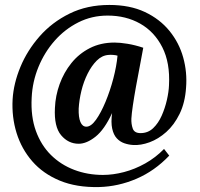

<svg xmlns="http://www.w3.org/2000/svg" viewBox="-20 -657 807 776"><path d="M422 -637Q505 -637 565.5 -608.5Q626 -580 665 -532Q704 -484 720.5 -424.5Q737 -365 732 -303Q728 -242 706 -197Q684 -152 652 -123.5Q620 -95 584.5 -82Q549 -69 518 -71Q500 -72 482.5 -78Q465 -84 452 -98Q439 -112 433.5 -137Q428 -162 433 -200Q402 -133 366 -104.5Q330 -76 298 -76Q256 -76 227 -110.5Q198 -145 202 -221Q204 -270 221 -317Q238 -364 268.5 -402Q299 -440 343 -462.5Q387 -485 443 -485Q465 -485 495.5 -480Q526 -475 559 -464Q553 -430 545 -389Q537 -348 529.5 -306.5Q522 -265 517 -231Q512 -197 511 -178Q510 -156 516.5 -137.5Q523 -119 548 -119Q578 -119 599 -139Q620 -159 633.5 -189.5Q647 -220 654.5 -253Q662 -286 663 -312Q668 -403 636 -466Q604 -529 546.5 -561.5Q489 -594 415 -594Q351 -594 296.5 -566.5Q242 -539 201 -492.5Q160 -446 135.5 -386.5Q111 -327 108 -262Q104 -186 125 -128Q146 -70 186 -30.5Q226 9 280 29.5Q334 50 396 50Q437 50 481 38.5Q525 27 567 3.5Q609 -20 643 -55L664 -28Q605 34 531.5 65.5Q458 97 380 99Q289 101 221.5 73Q154 45 110.5 -5Q67 -55 47 -119.5Q27 -184 31 -256Q35 -320 62.5 -386.5Q90 -453 140 -510Q190 -567 261 -602Q332 -637 422 -637ZM418 -435Q392 -433 371 -412Q350 -391 334 -359Q318 -327 309 -290Q300 -253 298 -218Q297 -183 305 -164Q313 -145 329 -145Q348 -145 368 -173Q388 -201 406.5 -245.5Q425 -290 438 -339.5Q451 -389 455 -432Q449 -434 438 -435Q427 -436 418 -435Z"/></svg>

Font: Lora Italic
Style: Italic
Weight: 400
Italic angle: -3°
Designer: Olga Karpushina, Alexei Vanyashin (Cyrillic)
Foundry: Cyreal
Version: Version 2.210; ttfautohint (v1.8.1.43-b0c9)